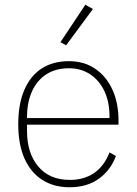

<svg xmlns="http://www.w3.org/2000/svg" viewBox="-20 -778 577 810"><path d="M274 12Q207 12 158.5 -19Q110 -50 83.5 -109Q57 -168 57 -254Q57 -340 83 -399.5Q109 -459 156.5 -489.5Q204 -520 271 -520Q333 -520 380 -489Q427 -458 453.5 -401.5Q480 -345 480 -268V-252H94V-225Q94 -132 141.5 -75.5Q189 -19 275 -19Q335 -19 377.5 -48.5Q420 -78 442 -135L469 -120Q447 -60 397 -24Q347 12 274 12ZM271 -490Q215 -490 175.5 -464.5Q136 -439 115 -392.5Q94 -346 94 -284V-280H442V-286Q442 -348 420.5 -393.5Q399 -439 360.5 -464.5Q322 -490 271 -490ZM372 -740 259 -587 235 -600 340 -758Z"/></svg>

Font: IBM Plex Sans ExtraLight
Style: Regular
Weight: 250
Designer: Mike Abbink, Paul van der Laan, Pieter van Rosmalen
Foundry: Bold Monday
Version: Version 3.201